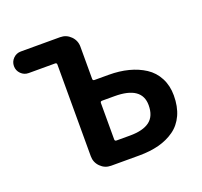

<svg xmlns="http://www.w3.org/2000/svg" viewBox="-127 -884 1079 1028"><g transform="rotate(-20 412.0 -370.0)"><path d="M336.9 0Q301.8 0 276.9 -24.9Q252 -49.8 252 -85V-607.4Q252 -617.2 242.2 -617.2H91.8Q66.4 -617.2 48.3 -635.3Q30.3 -653.3 30.3 -678.7Q30.3 -704.1 48.3 -722.2Q66.4 -740.2 91.8 -740.2H315.4Q350.6 -740.2 375.5 -715.3Q400.4 -690.4 400.4 -655.3V-471.7Q400.4 -461.9 410.2 -461.9H491.2Q551.8 -461.9 603 -448.7Q654.3 -435.5 694.8 -409.2Q735.4 -382.8 758.3 -338.9Q781.2 -294.9 781.2 -239.3Q781.2 -175.8 759.8 -128.9Q738.3 -82 699.2 -54.2Q660.2 -26.4 609.9 -13.2Q559.6 0 497.1 0ZM400.4 -127Q400.4 -117.2 410.2 -117.2H487.3Q561.5 -117.2 599.1 -145.5Q636.7 -173.8 636.7 -236.3Q636.7 -343.8 481.4 -343.8H410.2Q400.4 -343.8 400.4 -334Z"/></g></svg>

Font: Gen Jyuu GothicX Bold
Style: Bold
Weight: 700
Designer: Ryoko NISHIZUKA (kana &amp; ideographs); Paul D. Hunt (Latin, Greek &amp; Cyrillic); Wenlong ZHANG (bopomofo); Sandoll C
Version: Version 1.058.20140828